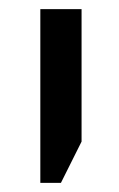

<svg xmlns="http://www.w3.org/2000/svg" viewBox="-20 -612 260 419"><path d="M68 -213V-592H158V-303L113 -213Z"/></svg>

Font: Noto Sans Hebrew SemiCondensed
Style: Regular
Weight: 400
Width: 4
Designer: Monotype Design Team
Foundry: Monotype Imaging Inc.
Version: Version 2.004; ttfautohint (v1.8.4.7-5d5b)